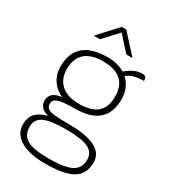

<svg xmlns="http://www.w3.org/2000/svg" viewBox="-230 -874 1045 1185"><g transform="rotate(30 292.5 -281.5)"><path d="M546 46Q546 129 485.5 165.5Q425 202 289 202Q176 202 113 164.5Q50 127 50 60Q50 11 75.5 -18Q101 -47 155 -61V-64Q126 -70 109 -88.5Q92 -107 92 -133Q92 -197 175 -206Q127 -228 99.5 -269.5Q72 -311 72 -364Q72 -560 298 -560Q369 -560 419 -529Q445 -552 474.5 -565.5Q504 -579 530 -579Q550 -579 556.5 -572Q563 -565 563 -545Q481 -545 444 -511Q471 -487 485.5 -452.5Q500 -418 500 -376Q500 -184 279 -184Q197 -184 163.5 -173Q130 -162 130 -135Q130 -112 143.5 -101Q157 -90 192 -86Q227 -82 299 -82Q421 -82 483.5 -49.5Q546 -17 546 46ZM285 -222Q373 -222 415 -258.5Q457 -295 457 -372Q457 -524 285 -524Q201 -524 157.5 -485.5Q114 -447 114 -372Q114 -301 158.5 -261.5Q203 -222 285 -222ZM503 52Q503 -1 454.5 -23.5Q406 -46 293 -46Q186 -46 139.5 -23.5Q93 -1 93 52Q93 112 138.5 138Q184 164 289 164Q405 164 454 138.5Q503 113 503 52ZM277 -765H310L431 -632H387L294 -735L199 -632H155Z"/></g></svg>

Font: Krub ExtraLight
Style: Regular
Weight: 275
Designer: Ekaluck Peanpanawate
Foundry: Cadson Demak Co.,Ltd.
Version: Version 1.000; ttfautohint (v1.6)